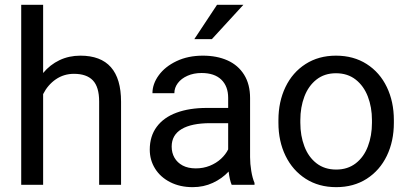

<svg xmlns="http://www.w3.org/2000/svg" viewBox="-20 -770 1706 800"><path d="M484.4 -346.2V0H393.1V-347.2Q393.1 -407.7 366.9 -435.1Q340.8 -462.4 288.1 -462.4Q246.1 -462.4 212.6 -439.5Q179.2 -416.5 159.7 -377.9V0H68.4V-750H159.7V-465.8Q188.5 -500.5 228 -519.3Q267.6 -538.1 314.9 -538.1Q484.4 -538.1 484.4 -346.2Z M604 0ZM1040.5 -7.8V0H945.3Q937 -19 932.6 -55.2Q905.3 -25.9 866.9 -8.1Q828.6 9.8 782.7 9.8Q730 9.8 689.2 -11Q648.4 -31.7 626.2 -67.4Q604 -103 604 -146.5Q604 -202.6 633.1 -241.7Q662.1 -280.8 715.6 -300.5Q769 -320.3 841.8 -320.3H930.7V-362.3Q930.7 -410.6 902.1 -438.2Q873.5 -465.8 819.8 -465.8Q787.1 -465.8 761.2 -454.3Q735.4 -442.9 720.9 -423.6Q706.5 -404.3 706.5 -381.8H615.2Q615.2 -420.4 641.6 -456.5Q668 -492.7 715.8 -515.4Q763.7 -538.1 825.2 -538.1Q883.8 -538.1 928 -518.3Q972.2 -498.5 997.1 -458.7Q1022 -418.9 1022 -361.3V-115.2Q1022 -87.4 1026.9 -57.9Q1031.7 -28.3 1040.5 -7.8ZM930.7 -147.5V-256.8H856.4Q778.3 -256.8 736.8 -232.2Q695.3 -207.5 695.3 -159.2Q695.3 -133.3 707 -112.8Q718.8 -92.3 741.2 -80.3Q763.7 -68.4 795.9 -68.4Q827.1 -68.4 854.2 -79.3Q881.3 -90.3 900.9 -108.4Q920.4 -126.5 930.7 -147.5ZM994.1 -750 862.8 -606.9H789.6L884.3 -750Z M1379.9 -538.1Q1453.1 -538.1 1507.8 -503.2Q1562.5 -468.3 1591.8 -407.2Q1621.1 -346.2 1621.1 -269.5V-258.3Q1621.1 -181.6 1591.8 -120.8Q1562.5 -60.1 1508.1 -25.1Q1453.6 9.8 1380.9 9.8Q1308.1 9.8 1253.7 -25.1Q1199.2 -60.1 1169.7 -120.8Q1140.1 -181.6 1140.1 -258.3V-269.5Q1140.1 -346.2 1169.4 -407.2Q1198.7 -468.3 1253.2 -503.2Q1307.6 -538.1 1379.9 -538.1ZM1380.9 -63.5Q1428.7 -63.5 1462.4 -89.6Q1496.1 -115.7 1512.9 -160.2Q1529.8 -204.6 1529.8 -258.3V-269.5Q1529.8 -323.2 1512.7 -367.7Q1495.6 -412.1 1461.9 -438.5Q1428.2 -464.8 1379.9 -464.8Q1332 -464.8 1298.6 -438.5Q1265.1 -412.1 1248.3 -367.7Q1231.4 -323.2 1231.4 -269.5V-258.3Q1231.4 -204.6 1248.3 -160.2Q1265.1 -115.7 1298.8 -89.6Q1332.5 -63.5 1380.9 -63.5Z"/></svg>

Font: Heebo
Style: Regular
Weight: 400
Designer: Oded Ezer
Foundry: Meir Sadan
Version: Version 2.001; ttfautohint (v1.5.14-ce02) -l 8 -r 50 -G 200 